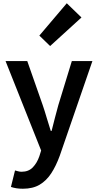

<svg xmlns="http://www.w3.org/2000/svg" viewBox="-20 -929 599 1176"><path d="M120 227Q97 227 79.5 224Q62 221 47 216L72 115Q80 117 90.5 120Q101 123 112 123Q155 123 181 96Q207 69 221 28L232 -7L14 -555H147L242 -284Q255 -246 266.5 -206Q278 -166 291 -127H296Q305 -166 316 -205.5Q327 -245 337 -284L420 -555H546L346 25Q323 88 293.5 133Q264 178 222.5 202.5Q181 227 120 227ZM287 -647 221 -711 389 -909 479 -822Z"/></svg>

Font: Noto Sans JP Thin SemiBold
Style: Regular
Weight: 600
Version: Version 2.004-H2;hotconv 1.0.118;makeotfexe 2.5.65603